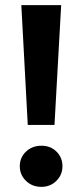

<svg xmlns="http://www.w3.org/2000/svg" viewBox="-20 -720 320 747"><path d="M88 -234 63 -700H218L192 -234ZM57 -73Q57 -107 81 -130Q105 -153 141 -153Q177 -153 200 -130Q223 -107 223 -73Q223 -40 199.5 -16.5Q176 7 141 7Q105 7 81 -16.5Q57 -40 57 -73Z"/></svg>

Font: Belfius21
Style: Bold
Weight: 700
Designer: Montserrat's base design by Julieta Ulanovsky, modified by Coast SPRL for Belfius Bank NV.
Foundry: Montserrat's base design by Julieta Ulanovsky, modified by Coast SPRL for Belfius Bank NV.
Version: Version 2.000;FEAKit 1.0